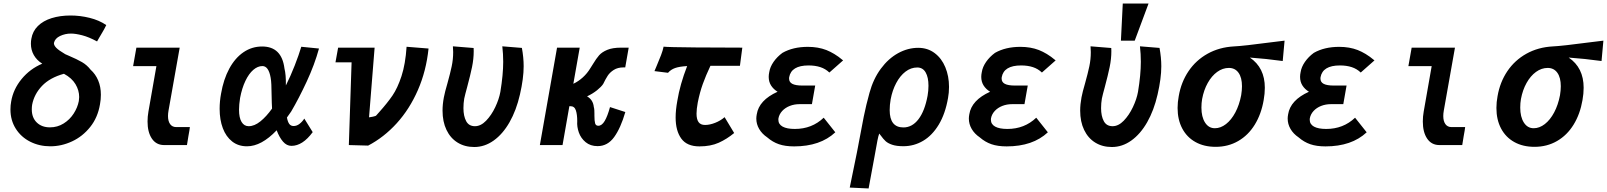

<svg xmlns="http://www.w3.org/2000/svg" viewBox="-20 -819 9072 1084"><path d="M39 -201Q39 -225 43 -245.5Q54.5 -315 102 -372.8Q149.5 -430.5 218.5 -459.5Q187.5 -479 171 -508Q154.5 -537 154.5 -572Q154.5 -588 157 -600Q164 -642.5 193.8 -672Q223.5 -701.5 271.2 -716.5Q319 -731.5 378.5 -731.5Q432.5 -731.5 486 -718.2Q539.5 -705 580 -677.5Q571 -657.5 549.5 -622Q545 -614.5 539.5 -605.2Q534 -596 528 -585Q482 -610 444 -619.8Q406 -629.5 381 -629.5Q348 -629.5 319 -615.8Q290 -602 284.5 -576.5Q283.5 -564 297.2 -549.5Q311 -535 348.5 -513L368 -504.5Q415 -484.5 443 -468.2Q471 -452 491.5 -425.5Q519 -401 534.2 -365.2Q549.5 -329.5 549.5 -284Q549.5 -257 544.5 -230Q532 -155.5 489.2 -102Q446.5 -48.5 386.8 -20.8Q327 7 264 7Q202 7 150.5 -19Q99 -45 69 -92.5Q39 -140 39 -201ZM425 -248.5Q427 -263.5 427 -271Q427 -309 406.2 -343.8Q385.5 -378.5 341 -402.5Q261.5 -380.5 217.2 -334Q173 -287.5 161.5 -228Q159.5 -216 159.5 -201.5Q159.5 -154.5 187.8 -127.2Q216 -100 262 -100Q304.5 -100 339.2 -121.8Q374 -143.5 396 -177.8Q418 -212 425 -248.5Z M813 -133Q813 -161 818 -189L863 -445.5H731.5L750 -550H994.5L931.5 -195Q928.5 -178.5 928.5 -164Q928.5 -135 940.5 -118.2Q952.5 -101.5 975 -101.5H1052Q1050.5 -86.5 1043.5 -49Q1042 -39 1039.8 -26Q1037.5 -13 1035.5 0H905.5Q861.5 -0.5 837.2 -36.8Q813 -73 813 -133Z M1220 -204.5Q1220 -247 1228 -290Q1242 -371.5 1274.5 -431.5Q1307 -491.5 1354.5 -524Q1402 -556.5 1460 -556.5Q1570.5 -556.5 1586 -432.5Q1595 -397.5 1594 -336.5Q1620 -388 1643.8 -448.8Q1667.5 -509.5 1681 -555L1781 -545Q1756 -454 1711.8 -358.8Q1667.5 -263.5 1624 -189.5L1600 -155.5Q1604.5 -131 1613.2 -119.2Q1622 -107.5 1637.5 -107.5Q1655.5 -107.5 1671.2 -119.8Q1687 -132 1698 -149.5L1745.5 -73Q1688.5 4.5 1625.5 4.5Q1598.5 4.5 1577.8 -19.5Q1557 -43.5 1542 -83.5Q1456 7 1374.5 7Q1325.5 7 1290.8 -20.2Q1256 -47.5 1238 -95.2Q1220 -143 1220 -204.5ZM1329.5 -199.5Q1329.5 -154 1344 -130.2Q1358.5 -106.5 1384 -106.5Q1416.5 -106.5 1450.2 -133.8Q1484 -161 1516 -206Q1514.5 -223.5 1514.5 -238.5L1513.5 -279Q1513 -317.5 1512 -341Q1511 -364.5 1508 -380.5Q1496.5 -446 1461.5 -446Q1435 -446 1410 -424.5Q1385 -403 1365.5 -362.2Q1346 -321.5 1335.5 -266Q1329.5 -228.5 1329.5 -199.5Z M1965 -467H1874L1889 -550H2095L2063.5 -156.5Q2068 -156.5 2085.2 -160.2Q2102.5 -164 2104 -167L2120.5 -185.5Q2167 -237.5 2195.8 -279.5Q2224.5 -321.5 2246.8 -389.2Q2269 -457 2275.5 -555L2399.5 -545Q2386.5 -418.5 2339.5 -310.8Q2292.5 -203 2220 -123.2Q2147.5 -43.5 2058.5 3L1949.5 0Z M2478.5 -194.5Q2478.5 -230 2486 -269.5Q2491.5 -299 2506.5 -350Q2522 -405.5 2530.2 -444.5Q2538.5 -483.5 2538.5 -525Q2538.5 -541 2537 -557.5L2654 -548Q2654.5 -542 2654.5 -530Q2654.5 -486.5 2645 -440.5Q2635.5 -394.5 2617.5 -327.5Q2605.5 -284 2601 -262.5Q2596.5 -236.5 2596.5 -208.5Q2596.5 -164 2611.8 -135.2Q2627 -106.5 2661.5 -106.5Q2694.5 -106.5 2724.5 -137.5Q2754.5 -168.5 2776 -213.8Q2797.5 -259 2805 -300.5Q2821 -397.5 2821 -470Q2821 -514 2816 -557.5L2926.5 -548.5Q2936.5 -494 2936.5 -445Q2936.5 -376.5 2915.5 -285.5Q2895 -196 2856.8 -129Q2818.5 -62 2767.2 -25.5Q2716 11 2657.5 11Q2604 11 2563.5 -14Q2523 -39 2500.8 -85.5Q2478.5 -132 2478.5 -194.5Z M3239 -135Q3239 -172.5 3231.2 -196Q3223.5 -219.5 3200.5 -219.5H3194.5L3156 0H3028L3125 -550H3253L3217 -346Q3245 -359 3270.2 -381.8Q3295.5 -404.5 3314 -435.5L3328.5 -458.5Q3346.5 -488.5 3362.5 -506.8Q3378.5 -525 3408.5 -537.5Q3438.5 -550 3487 -550H3529.5L3510 -438.5H3500.5Q3467.5 -438.5 3445.2 -424.2Q3423 -410 3411 -391.5Q3399 -373 3385.5 -345Q3375 -329 3350.8 -309.5Q3326.5 -290 3294.5 -275Q3328.5 -255.5 3332.5 -215Q3335 -206.5 3335.5 -196.5Q3336 -186.5 3336 -177.2Q3336 -168 3336 -165.5Q3336 -137 3339.8 -123Q3343.5 -109 3358 -109Q3378 -109 3394 -136Q3410 -163 3424 -214.5L3510.5 -186.5Q3484.5 -96.5 3447.5 -45.2Q3410.5 6 3354 6Q3313.5 6 3286.5 -16.2Q3259.5 -38.5 3248 -71.2Q3236.5 -104 3239 -135Z M3687 -446Q3702.5 -482.5 3712.2 -508Q3722 -533.5 3726.5 -555.5Q3753.5 -552.5 3907.5 -551.2Q4061.5 -550 4171 -550L4157.5 -447.5H3991Q3965 -392.5 3948 -345.2Q3931 -298 3919.5 -240.5Q3912.5 -202.5 3912.5 -177.5Q3912.5 -145.5 3924 -129.5Q3935.5 -113.5 3960.5 -113.5Q3987 -113.5 4017.5 -125.5Q4048 -137.5 4071 -157.5L4125 -68Q4084 -34 4038 -13.2Q3992 7.5 3929 7.5Q3858.5 7.5 3826.5 -36.5Q3794.5 -80.5 3794.5 -155.5Q3794.5 -198 3804 -249.5Q3819 -342 3859.5 -446Q3816 -443.5 3791.8 -435Q3767.5 -426.5 3751.5 -408L3675 -417.5Z M4311.5 -43.5Q4282 -63.5 4266 -91Q4250 -118.5 4250 -149.5Q4250 -160 4252.5 -173.5Q4265 -253.5 4370 -301Q4346.5 -315.5 4333.2 -336.5Q4320 -357.5 4320 -385Q4320 -397.5 4323 -411.5Q4327.5 -441 4347.5 -469.8Q4367.5 -498.5 4397.5 -520.5Q4457 -554.5 4541 -554.5Q4599 -554.5 4645.5 -536.5Q4668 -527.5 4690.2 -514.2Q4712.5 -501 4740 -478L4662.5 -409.5Q4640.5 -430.5 4611.5 -440Q4582.5 -449.5 4545 -449.5Q4447.5 -449.5 4435.5 -383Q4435 -380.5 4435 -375.5Q4435 -355 4453.5 -345.5Q4472 -336 4510.5 -336H4582.5L4564 -231H4494.5Q4464.5 -231 4439 -221Q4413.5 -211 4396.5 -192.8Q4379.5 -174.5 4375 -151Q4374.5 -148 4374.5 -143Q4374.5 -117.5 4398.5 -104.2Q4422.5 -91 4467.5 -91Q4564 -91 4630.5 -154.5L4696 -72Q4611 7.5 4463.5 7.5Q4413 7.5 4377.5 -4.8Q4342 -17 4311.5 -43.5Z M4777.5 240 4817.5 44.5Q4820.5 29.5 4823.5 13.5Q4826.5 -2.5 4829.5 -18.5Q4843 -93.5 4856.5 -160Q4870 -226.5 4889 -295Q4910.5 -373.5 4953 -431Q4995.5 -488.5 5050.5 -518.8Q5105.5 -549 5164 -549Q5217.5 -549 5257 -519.2Q5296.5 -489.5 5317.2 -439.2Q5338 -389 5338 -328.5Q5338 -295 5332.5 -266Q5317 -176.5 5280 -115.2Q5243 -54 5191.5 -23.8Q5140 6.5 5080.5 6.5Q5041.5 6.5 5017.2 -1.8Q4993 -10 4980 -22Q4967 -34 4953 -53.5L4944 -65Q4939 -52 4933.8 -25.5Q4928.5 1 4917 67Q4895 190 4884 245ZM5217 -278.5Q5222 -307 5222 -335Q5222 -382.5 5206 -410.2Q5190 -438 5158.5 -438Q5123 -438 5092.2 -414.5Q5061.5 -391 5039.8 -350Q5018 -309 5008.5 -258Q5003 -227 5003 -197.5Q5003 -99.5 5080.5 -99.5Q5130 -99.5 5165.5 -145.8Q5201 -192 5217 -278.5Z M5511.5 -43.5Q5482 -63.5 5466 -91Q5450 -118.5 5450 -149.5Q5450 -160 5452.5 -173.5Q5465 -253.5 5570 -301Q5546.5 -315.5 5533.2 -336.5Q5520 -357.5 5520 -385Q5520 -397.5 5523 -411.5Q5527.5 -441 5547.5 -469.8Q5567.5 -498.5 5597.5 -520.5Q5657 -554.5 5741 -554.5Q5799 -554.5 5845.5 -536.5Q5868 -527.5 5890.2 -514.2Q5912.5 -501 5940 -478L5862.5 -409.5Q5840.5 -430.5 5811.5 -440Q5782.5 -449.5 5745 -449.5Q5647.5 -449.5 5635.5 -383Q5635 -380.5 5635 -375.5Q5635 -355 5653.5 -345.5Q5672 -336 5710.5 -336H5782.5L5764 -231H5694.5Q5664.5 -231 5639 -221Q5613.5 -211 5596.5 -192.8Q5579.5 -174.5 5575 -151Q5574.5 -148 5574.5 -143Q5574.5 -117.5 5598.5 -104.2Q5622.5 -91 5667.5 -91Q5764 -91 5830.5 -154.5L5896 -72Q5811 7.5 5663.5 7.5Q5613 7.5 5577.5 -4.8Q5542 -17 5511.5 -43.5Z M6078.5 -194.5Q6078.5 -230 6086 -269.5Q6091.5 -299 6106.5 -350Q6122 -405.5 6130.2 -444.5Q6138.5 -483.5 6138.5 -525Q6138.5 -541 6137 -557.5L6254 -548Q6254.5 -542 6254.5 -530Q6254.5 -486.5 6245 -440.5Q6235.5 -394.5 6217.5 -327.5Q6205.5 -284 6201 -262.5Q6196.5 -236.5 6196.5 -208.5Q6196.5 -164 6211.8 -135.2Q6227 -106.5 6261.5 -106.5Q6294.5 -106.5 6324.5 -137.5Q6354.5 -168.5 6376 -213.8Q6397.5 -259 6405 -300.5Q6421 -397.5 6421 -470Q6421 -514 6416 -557.5L6526.5 -548.5Q6536.5 -494 6536.5 -445Q6536.5 -376.5 6515.5 -285.5Q6495 -196 6456.8 -129Q6418.5 -62 6367.2 -25.5Q6316 11 6257.5 11Q6204 11 6163.5 -14Q6123 -39 6100.8 -85.5Q6078.5 -132 6078.5 -194.5ZM6464.5 -799 6386.5 -589.5H6308.5L6319 -799Z M6628.5 -209.5Q6628.5 -242.5 6635 -276.5Q6648.5 -355 6690.2 -417Q6732 -479 6798 -515.8Q6864 -552.5 6947 -557Q6996.5 -559 7167 -581.5Q7192 -584.5 7232.5 -589.5L7222 -474.5Q7127.5 -487.5 7036.5 -494Q7121 -437 7121 -323.5Q7121 -290 7114.5 -254Q7101 -175 7064.2 -115.2Q7027.5 -55.5 6970.8 -22.8Q6914 10 6843.5 10Q6778 10 6729.5 -17Q6681 -44 6654.8 -93.5Q6628.5 -143 6628.5 -209.5ZM6987.5 -281.5Q6992 -309.5 6992 -332Q6992 -381 6972.5 -408.2Q6953 -435.5 6918 -435.5Q6883 -435.5 6852 -413Q6821 -390.5 6798.8 -350.8Q6776.5 -311 6767 -260Q6763 -237.5 6763 -211.5Q6763 -159 6783.5 -127Q6804 -95 6839 -95Q6871.5 -95 6901.8 -118.5Q6932 -142 6954.5 -184.2Q6977 -226.5 6987.5 -281.5Z M7311.5 -43.5Q7282 -63.5 7266 -91Q7250 -118.5 7250 -149.5Q7250 -160 7252.5 -173.5Q7265 -253.5 7370 -301Q7346.5 -315.5 7333.2 -336.5Q7320 -357.5 7320 -385Q7320 -397.5 7323 -411.5Q7327.5 -441 7347.5 -469.8Q7367.5 -498.5 7397.5 -520.5Q7457 -554.5 7541 -554.5Q7599 -554.5 7645.5 -536.5Q7668 -527.5 7690.2 -514.2Q7712.5 -501 7740 -478L7662.5 -409.5Q7640.5 -430.5 7611.5 -440Q7582.5 -449.5 7545 -449.5Q7447.5 -449.5 7435.5 -383Q7435 -380.5 7435 -375.5Q7435 -355 7453.5 -345.5Q7472 -336 7510.5 -336H7582.5L7564 -231H7494.5Q7464.5 -231 7439 -221Q7413.5 -211 7396.5 -192.8Q7379.5 -174.5 7375 -151Q7374.5 -148 7374.5 -143Q7374.5 -117.5 7398.5 -104.2Q7422.5 -91 7467.5 -91Q7564 -91 7630.5 -154.5L7696 -72Q7611 7.5 7463.5 7.5Q7413 7.5 7377.5 -4.8Q7342 -17 7311.5 -43.5Z M8013 -133Q8013 -161 8018 -189L8063 -445.5H7931.5L7950 -550H8194.5L8131.5 -195Q8128.5 -178.5 8128.5 -164Q8128.5 -135 8140.5 -118.2Q8152.5 -101.5 8175 -101.5H8252Q8250.5 -86.5 8243.5 -49Q8242 -39 8239.8 -26Q8237.5 -13 8235.5 0H8105.5Q8061.5 -0.5 8037.2 -36.8Q8013 -73 8013 -133Z M8428.5 -209.5Q8428.5 -242.5 8435 -276.5Q8448.5 -355 8490.2 -417Q8532 -479 8598 -515.8Q8664 -552.5 8747 -557Q8796.5 -559 8967 -581.5Q8992 -584.5 9032.5 -589.5L9022 -474.5Q8927.5 -487.5 8836.5 -494Q8921 -437 8921 -323.5Q8921 -290 8914.5 -254Q8901 -175 8864.2 -115.2Q8827.5 -55.5 8770.8 -22.8Q8714 10 8643.5 10Q8578 10 8529.5 -17Q8481 -44 8454.8 -93.5Q8428.5 -143 8428.5 -209.5ZM8787.5 -281.5Q8792 -309.5 8792 -332Q8792 -381 8772.5 -408.2Q8753 -435.5 8718 -435.5Q8683 -435.5 8652 -413Q8621 -390.5 8598.8 -350.8Q8576.5 -311 8567 -260Q8563 -237.5 8563 -211.5Q8563 -159 8583.5 -127Q8604 -95 8639 -95Q8671.5 -95 8701.8 -118.5Q8732 -142 8754.5 -184.2Q8777 -226.5 8787.5 -281.5Z"/></svg>

Font: JuliaMono ExtraBoldItalic
Style: Regular
Weight: 800
Italic angle: -9°
Monospace: yes
Designer: cormullion
Foundry: corm
Version: Version 0.049; ttfautohint (v1.8.4)